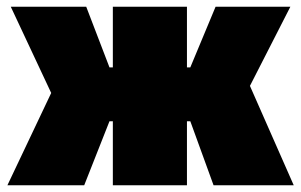

<svg xmlns="http://www.w3.org/2000/svg" viewBox="-20 -550 894 570"><path d="M2 0 132 -274 12 -530H236L305 -350H315V-530H535V-350H545L620 -530H842L722 -295L852 0H614L545 -190H535V0H315V-190H305L230 0Z"/></svg>

Font: Golos Text Black
Style: Regular
Weight: 900
Designer: A.Korolkova, Vitaly Kuzmin
Foundry: ParaType Ltd
Version: Version 2.004